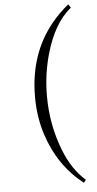

<svg xmlns="http://www.w3.org/2000/svg" viewBox="-69 -757 597 1183"><g transform="rotate(-5 229.5 -165.0)"><path d="M220.2 -166Q220.2 12.7 283.2 173.3Q332 297.4 414.6 369.1Q414.6 369.1 400.4 386.2Q245.6 264.2 182.1 67.9Q146.5 -42.5 146.5 -166Q146.5 -429.2 293.9 -611.3Q341.8 -670.4 400.4 -717.3L414.6 -695.8Q309.6 -611.8 256.3 -426.3Q220.2 -299.8 220.2 -166Z"/></g></svg>

Font: Amiri Quran
Style: Regular
Weight: 400
Designer: Khaled Hosny
Version: Version 000.105